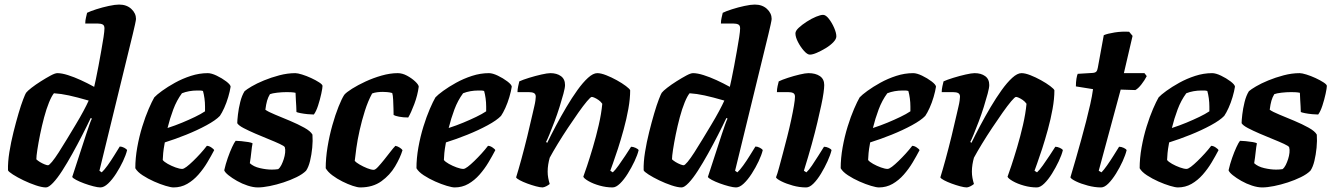

<svg xmlns="http://www.w3.org/2000/svg" viewBox="-20 -820 5825 840"><path d="M181 0Q164 0 137 -9Q110 -18 83 -31Q56 -44 36.5 -56.5Q17 -69 15 -75Q14 -111 21 -154.5Q28 -198 39 -242Q50 -286 61 -323.5Q72 -361 81.5 -385.5Q91 -410 94 -414Q100 -422 118 -436Q136 -450 159 -464.5Q182 -479 201.5 -489.5Q221 -500 231 -500Q250 -500 277 -491.5Q304 -483 333.5 -469.5Q363 -456 392 -440Q394 -449 399.5 -474Q405 -499 411 -532Q417 -565 423 -598Q429 -631 433 -657.5Q437 -684 437 -696Q437 -709 429 -713Q421 -717 408 -717H353Q353 -730 356 -742.5Q359 -755 361 -764Q375 -771 401.5 -779.5Q428 -788 456 -794Q484 -800 501 -800Q534 -800 554.5 -781Q575 -762 575 -737Q575 -733 570.5 -712Q566 -691 561 -671L415 -73L425 -66Q436 -76 450.5 -96Q465 -116 479.5 -139.5Q494 -163 504 -179Q513 -179 523.5 -173.5Q534 -168 536 -163Q531 -142 518 -114.5Q505 -87 488 -60.5Q471 -34 453 -17Q435 0 419 0Q408 0 388.5 -5Q369 -10 348.5 -17.5Q328 -25 313 -33Q298 -41 296 -46L357 -233Q365 -257 371.5 -275.5Q378 -294 382 -301L377 -304Q361 -270 340 -229Q319 -188 296.5 -147.5Q274 -107 252.5 -73.5Q231 -40 212 -20Q193 0 181 0ZM190 -97Q195 -97 207.5 -112Q220 -127 237 -153.5Q254 -180 273 -211.5Q292 -243 311 -274.5Q330 -306 345 -334Q360 -362 368 -380Q316 -395 281.5 -402.5Q247 -410 216 -412Q206 -400 194.5 -372Q183 -344 173 -306.5Q163 -269 155.5 -232Q148 -195 143.5 -165.5Q139 -136 139 -123Q145 -117 155 -111Q165 -105 175 -101Q185 -97 190 -97Z M739 0Q728 0 704.5 -7Q681 -14 654 -26Q627 -38 604 -53Q581 -68 572 -84Q572 -128 580.5 -175.5Q589 -223 602.5 -266.5Q616 -310 630.5 -343.5Q645 -377 655 -394Q665 -405 689 -422.5Q713 -440 745.5 -458Q778 -476 815 -488Q852 -500 889 -500Q905 -500 928 -489Q951 -478 969.5 -464Q988 -450 989 -441Q986 -421 978.5 -395.5Q971 -370 961 -348Q951 -326 942 -313Q924 -294 883.5 -272Q843 -250 794.5 -230.5Q746 -211 701 -197Q695 -164 694 -150.5Q693 -137 692 -120Q698 -112 714 -103Q730 -94 748 -87.5Q766 -81 777 -81Q784 -81 796.5 -90.5Q809 -100 825 -115.5Q841 -131 856.5 -148Q872 -165 885 -182Q894 -182 904.5 -175Q915 -168 917 -163Q904 -138 887 -109.5Q870 -81 848 -56Q826 -31 799 -15.5Q772 0 739 0ZM713 -260Q747 -271 777 -283.5Q807 -296 833 -308.5Q859 -321 877 -333Q877 -338 877 -343.5Q877 -349 877 -354Q877 -372 874.5 -390Q872 -408 868 -422Q861 -424 855 -424Q849 -424 842 -424Q825 -424 808 -421Q791 -418 776 -412Q753 -381 738 -341Q723 -301 713 -260Z M1108 0Q1088 0 1063.5 -8Q1039 -16 1017 -28.5Q995 -41 979.5 -53.5Q964 -66 961 -75Q967 -102 976.5 -129Q986 -156 995.5 -176.5Q1005 -197 1011 -204Q1019 -204 1035.5 -202.5Q1052 -201 1066.5 -198.5Q1081 -196 1085 -193Q1082 -179 1079.5 -154.5Q1077 -130 1073 -106Q1089 -91 1117 -84.5Q1145 -78 1169 -78Q1176 -78 1183.5 -78.5Q1191 -79 1197 -80Q1205 -86 1211 -98Q1217 -110 1221.5 -124Q1226 -138 1227.5 -152Q1229 -166 1226 -176Q1224 -181 1203.5 -190.5Q1183 -200 1154.5 -211.5Q1126 -223 1097 -235.5Q1068 -248 1046 -259.5Q1024 -271 1018 -281Q1018 -293 1021 -319Q1024 -345 1031 -373.5Q1038 -402 1050 -421Q1059 -429 1081 -442Q1103 -455 1134.5 -468Q1166 -481 1202 -490.5Q1238 -500 1272 -500Q1282 -500 1301.5 -494Q1321 -488 1341.5 -478.5Q1362 -469 1376.5 -459.5Q1391 -450 1391 -444Q1391 -435 1385.5 -409.5Q1380 -384 1371.5 -358Q1363 -332 1353 -319Q1343 -319 1326.5 -320.5Q1310 -322 1295 -325Q1280 -328 1277 -330Q1277 -345 1276 -356.5Q1275 -368 1274.5 -381Q1274 -394 1273 -414Q1264 -416 1253.5 -416.5Q1243 -417 1235 -417Q1214 -417 1192.5 -414.5Q1171 -412 1161 -408Q1153 -395 1148.5 -379.5Q1144 -364 1141 -340Q1153 -331 1183.5 -318.5Q1214 -306 1248.5 -291.5Q1283 -277 1311 -261.5Q1339 -246 1347 -231Q1349 -204 1346 -173.5Q1343 -143 1336.5 -116Q1330 -89 1319 -73Q1304 -58 1277.5 -45Q1251 -32 1220.5 -22Q1190 -12 1160 -6Q1130 0 1108 0Z M1556 0Q1544 0 1523 -7Q1502 -14 1478 -26Q1454 -38 1434 -53Q1414 -68 1405 -84Q1405 -128 1413 -177Q1421 -226 1434 -272Q1447 -318 1461 -353Q1475 -388 1486 -405Q1495 -416 1520.5 -432Q1546 -448 1579.5 -463.5Q1613 -479 1650 -489.5Q1687 -500 1720 -500Q1740 -500 1760.5 -489Q1781 -478 1796 -464Q1811 -450 1812 -441Q1807 -403 1792.5 -364.5Q1778 -326 1766 -306Q1744 -306 1726 -309.5Q1708 -313 1702 -317Q1702 -325 1701.5 -344.5Q1701 -364 1700 -384Q1699 -404 1696 -413Q1686 -416 1674.5 -417Q1663 -418 1655 -418Q1643 -418 1630.5 -416.5Q1618 -415 1608 -411Q1590 -378 1576.5 -335.5Q1563 -293 1553.5 -250.5Q1544 -208 1539 -172Q1534 -136 1532 -116Q1538 -109 1553.5 -100Q1569 -91 1586.5 -84Q1604 -77 1615 -77Q1622 -77 1634 -90Q1646 -103 1660.5 -121Q1675 -139 1688 -156Q1701 -173 1710 -182Q1720 -180 1729 -174Q1738 -168 1741 -163Q1731 -130 1708.5 -92Q1686 -54 1648.5 -27Q1611 0 1556 0Z M1969 0Q1958 0 1934.5 -7Q1911 -14 1884 -26Q1857 -38 1834 -53Q1811 -68 1802 -84Q1802 -128 1810.5 -175.5Q1819 -223 1832.5 -266.5Q1846 -310 1860.5 -343.5Q1875 -377 1885 -394Q1895 -405 1919 -422.5Q1943 -440 1975.5 -458Q2008 -476 2045 -488Q2082 -500 2119 -500Q2135 -500 2158 -489Q2181 -478 2199.5 -464Q2218 -450 2219 -441Q2216 -421 2208.5 -395.5Q2201 -370 2191 -348Q2181 -326 2172 -313Q2154 -294 2113.5 -272Q2073 -250 2024.5 -230.5Q1976 -211 1931 -197Q1925 -164 1924 -150.5Q1923 -137 1922 -120Q1928 -112 1944 -103Q1960 -94 1978 -87.5Q1996 -81 2007 -81Q2014 -81 2026.5 -90.5Q2039 -100 2055 -115.5Q2071 -131 2086.5 -148Q2102 -165 2115 -182Q2124 -182 2134.5 -175Q2145 -168 2147 -163Q2134 -138 2117 -109.5Q2100 -81 2078 -56Q2056 -31 2029 -15.5Q2002 0 1969 0ZM1943 -260Q1977 -271 2007 -283.5Q2037 -296 2063 -308.5Q2089 -321 2107 -333Q2107 -338 2107 -343.5Q2107 -349 2107 -354Q2107 -372 2104.5 -390Q2102 -408 2098 -422Q2091 -424 2085 -424Q2079 -424 2072 -424Q2055 -424 2038 -421Q2021 -418 2006 -412Q1983 -381 1968 -341Q1953 -301 1943 -260Z M2354 0Q2343 0 2324.5 -5Q2306 -10 2287 -17Q2268 -24 2254 -31.5Q2240 -39 2238 -44Q2248 -76 2261 -123.5Q2274 -171 2287 -224Q2300 -277 2310 -322Q2314 -340 2317.5 -354.5Q2321 -369 2322.5 -380.5Q2324 -392 2324 -397Q2324 -408 2316.5 -412.5Q2309 -417 2293 -417H2244Q2244 -429 2247 -442.5Q2250 -456 2252 -464Q2267 -471 2294.5 -479.5Q2322 -488 2348.5 -494Q2375 -500 2388 -500Q2416 -500 2434 -487Q2452 -474 2452 -448Q2452 -436 2445 -410Q2438 -384 2428 -352Q2418 -320 2406 -288.5Q2394 -257 2384 -232.5Q2374 -208 2369 -199L2374 -195Q2391 -230 2412.5 -270.5Q2434 -311 2458 -351.5Q2482 -392 2506 -425.5Q2530 -459 2552.5 -479.5Q2575 -500 2593 -500Q2609 -500 2632 -491Q2655 -482 2678.5 -469Q2702 -456 2718.5 -443.5Q2735 -431 2737 -425Q2737 -388 2729 -343.5Q2721 -299 2708.5 -253.5Q2696 -208 2683.5 -169.5Q2671 -131 2661.5 -105Q2652 -79 2650 -73L2661 -66Q2672 -76 2686.5 -96.5Q2701 -117 2716 -139.5Q2731 -162 2741 -178Q2750 -178 2761 -173Q2772 -168 2774 -163Q2769 -142 2756 -114.5Q2743 -87 2726.5 -60.5Q2710 -34 2692.5 -17Q2675 0 2660 0Q2632 0 2603.5 -8Q2575 -16 2555 -27.5Q2535 -39 2532 -47Q2537 -60 2548.5 -94.5Q2560 -129 2574 -176Q2588 -223 2599.5 -273Q2611 -323 2615 -366Q2608 -376 2598.5 -382.5Q2589 -389 2581 -392.5Q2573 -396 2569 -396Q2564 -396 2548 -377Q2532 -358 2510.5 -327.5Q2489 -297 2465 -261Q2441 -225 2420 -190.5Q2399 -156 2385 -130Q2381 -116 2378.5 -100.5Q2376 -85 2376 -69Q2376 -55 2378.5 -41.5Q2381 -28 2385 -15Q2379 -10 2370.5 -5.5Q2362 -1 2354 0Z M2962 0Q2945 0 2918 -9Q2891 -18 2864 -31Q2837 -44 2817.5 -56.5Q2798 -69 2796 -75Q2795 -111 2802 -154.5Q2809 -198 2820 -242Q2831 -286 2842 -323.5Q2853 -361 2862.5 -385.5Q2872 -410 2875 -414Q2881 -422 2899 -436Q2917 -450 2940 -464.5Q2963 -479 2982.5 -489.5Q3002 -500 3012 -500Q3031 -500 3058 -491.5Q3085 -483 3114.5 -469.5Q3144 -456 3173 -440Q3175 -449 3180.5 -474Q3186 -499 3192 -532Q3198 -565 3204 -598Q3210 -631 3214 -657.5Q3218 -684 3218 -696Q3218 -709 3210 -713Q3202 -717 3189 -717H3134Q3134 -730 3137 -742.5Q3140 -755 3142 -764Q3156 -771 3182.5 -779.5Q3209 -788 3237 -794Q3265 -800 3282 -800Q3315 -800 3335.5 -781Q3356 -762 3356 -737Q3356 -733 3351.5 -712Q3347 -691 3342 -671L3196 -73L3206 -66Q3217 -76 3231.5 -96Q3246 -116 3260.5 -139.5Q3275 -163 3285 -179Q3294 -179 3304.5 -173.5Q3315 -168 3317 -163Q3312 -142 3299 -114.5Q3286 -87 3269 -60.5Q3252 -34 3234 -17Q3216 0 3200 0Q3189 0 3169.5 -5Q3150 -10 3129.5 -17.5Q3109 -25 3094 -33Q3079 -41 3077 -46L3138 -233Q3146 -257 3152.5 -275.5Q3159 -294 3163 -301L3158 -304Q3142 -270 3121 -229Q3100 -188 3077.5 -147.5Q3055 -107 3033.5 -73.5Q3012 -40 2993 -20Q2974 0 2962 0ZM2971 -97Q2976 -97 2988.5 -112Q3001 -127 3018 -153.5Q3035 -180 3054 -211.5Q3073 -243 3092 -274.5Q3111 -306 3126 -334Q3141 -362 3149 -380Q3097 -395 3062.5 -402.5Q3028 -410 2997 -412Q2987 -400 2975.5 -372Q2964 -344 2954 -306.5Q2944 -269 2936.5 -232Q2929 -195 2924.5 -165.5Q2920 -136 2920 -123Q2926 -117 2936 -111Q2946 -105 2956 -101Q2966 -97 2971 -97Z M3507 0Q3478 0 3449 -8Q3420 -16 3399 -26.5Q3378 -37 3375 -44Q3381 -59 3388.5 -87Q3396 -115 3405.5 -150.5Q3415 -186 3424.5 -223.5Q3434 -261 3441.5 -296Q3449 -331 3453.5 -357.5Q3458 -384 3458 -397Q3458 -409 3450 -413Q3442 -417 3428 -417H3379Q3379 -430 3382 -443.5Q3385 -457 3387 -464Q3401 -471 3427 -479.5Q3453 -488 3478.5 -494Q3504 -500 3517 -500Q3548 -500 3567 -487Q3586 -474 3586 -448Q3586 -436 3583 -414Q3580 -392 3573 -359.5Q3566 -327 3556 -284.5Q3546 -242 3531.5 -189.5Q3517 -137 3497 -73L3508 -66Q3519 -76 3532.5 -96Q3546 -116 3560.5 -139Q3575 -162 3585 -178Q3595 -178 3605.5 -173Q3616 -168 3618 -163Q3613 -142 3600.5 -114.5Q3588 -87 3572 -60.5Q3556 -34 3539 -17Q3522 0 3507 0ZM3523 -581Q3512 -581 3497 -598Q3482 -615 3471 -636.5Q3460 -658 3460 -674Q3460 -685 3474.5 -698.5Q3489 -712 3510 -725.5Q3531 -739 3550.5 -747Q3570 -755 3581 -755Q3593 -755 3606.5 -737.5Q3620 -720 3629.5 -698Q3639 -676 3639 -661Q3639 -649 3625.5 -635Q3612 -621 3592 -609Q3572 -597 3553.5 -589Q3535 -581 3523 -581Z M3825 0Q3814 0 3790.5 -7Q3767 -14 3740 -26Q3713 -38 3690 -53Q3667 -68 3658 -84Q3658 -128 3666.5 -175.5Q3675 -223 3688.5 -266.5Q3702 -310 3716.5 -343.5Q3731 -377 3741 -394Q3751 -405 3775 -422.5Q3799 -440 3831.5 -458Q3864 -476 3901 -488Q3938 -500 3975 -500Q3991 -500 4014 -489Q4037 -478 4055.5 -464Q4074 -450 4075 -441Q4072 -421 4064.5 -395.5Q4057 -370 4047 -348Q4037 -326 4028 -313Q4010 -294 3969.5 -272Q3929 -250 3880.5 -230.5Q3832 -211 3787 -197Q3781 -164 3780 -150.5Q3779 -137 3778 -120Q3784 -112 3800 -103Q3816 -94 3834 -87.5Q3852 -81 3863 -81Q3870 -81 3882.5 -90.5Q3895 -100 3911 -115.5Q3927 -131 3942.5 -148Q3958 -165 3971 -182Q3980 -182 3990.5 -175Q4001 -168 4003 -163Q3990 -138 3973 -109.5Q3956 -81 3934 -56Q3912 -31 3885 -15.5Q3858 0 3825 0ZM3799 -260Q3833 -271 3863 -283.5Q3893 -296 3919 -308.5Q3945 -321 3963 -333Q3963 -338 3963 -343.5Q3963 -349 3963 -354Q3963 -372 3960.5 -390Q3958 -408 3954 -422Q3947 -424 3941 -424Q3935 -424 3928 -424Q3911 -424 3894 -421Q3877 -418 3862 -412Q3839 -381 3824 -341Q3809 -301 3799 -260Z M4210 0Q4199 0 4180.5 -5Q4162 -10 4143 -17Q4124 -24 4110 -31.5Q4096 -39 4094 -44Q4104 -76 4117 -123.5Q4130 -171 4143 -224Q4156 -277 4166 -322Q4170 -340 4173.5 -354.5Q4177 -369 4178.5 -380.5Q4180 -392 4180 -397Q4180 -408 4172.5 -412.5Q4165 -417 4149 -417H4100Q4100 -429 4103 -442.5Q4106 -456 4108 -464Q4123 -471 4150.5 -479.5Q4178 -488 4204.5 -494Q4231 -500 4244 -500Q4272 -500 4290 -487Q4308 -474 4308 -448Q4308 -436 4301 -410Q4294 -384 4284 -352Q4274 -320 4262 -288.5Q4250 -257 4240 -232.5Q4230 -208 4225 -199L4230 -195Q4247 -230 4268.5 -270.5Q4290 -311 4314 -351.5Q4338 -392 4362 -425.5Q4386 -459 4408.5 -479.5Q4431 -500 4449 -500Q4465 -500 4488 -491Q4511 -482 4534.5 -469Q4558 -456 4574.5 -443.5Q4591 -431 4593 -425Q4593 -388 4585 -343.5Q4577 -299 4564.5 -253.5Q4552 -208 4539.5 -169.5Q4527 -131 4517.5 -105Q4508 -79 4506 -73L4517 -66Q4528 -76 4542.5 -96.5Q4557 -117 4572 -139.5Q4587 -162 4597 -178Q4606 -178 4617 -173Q4628 -168 4630 -163Q4625 -142 4612 -114.5Q4599 -87 4582.5 -60.5Q4566 -34 4548.5 -17Q4531 0 4516 0Q4488 0 4459.5 -8Q4431 -16 4411 -27.5Q4391 -39 4388 -47Q4393 -60 4404.5 -94.5Q4416 -129 4430 -176Q4444 -223 4455.5 -273Q4467 -323 4471 -366Q4464 -376 4454.5 -382.5Q4445 -389 4437 -392.5Q4429 -396 4425 -396Q4420 -396 4404 -377Q4388 -358 4366.5 -327.5Q4345 -297 4321 -261Q4297 -225 4276 -190.5Q4255 -156 4241 -130Q4237 -116 4234.5 -100.5Q4232 -85 4232 -69Q4232 -55 4234.5 -41.5Q4237 -28 4241 -15Q4235 -10 4226.5 -5.5Q4218 -1 4210 0Z M4797 0Q4770 0 4739.5 -8Q4709 -16 4687.5 -26.5Q4666 -37 4663 -44Q4675 -84 4687 -126Q4699 -168 4710.5 -209.5Q4722 -251 4732 -290Q4742 -329 4750 -364.5Q4758 -400 4762 -430L4687 -442Q4687 -461 4689.5 -476Q4692 -491 4695 -497L4761 -501Q4772 -502 4776.5 -507Q4781 -512 4783 -524L4809 -666Q4825 -673 4856.5 -678Q4888 -683 4920 -681L4935 -663L4897 -500H4987L4997 -487Q4988 -469 4973.5 -450.5Q4959 -432 4947 -426L4883 -428L4787 -73L4799 -66Q4809 -76 4823.5 -96.5Q4838 -117 4852 -139.5Q4866 -162 4876 -178Q4886 -178 4896.5 -173Q4907 -168 4909 -163Q4904 -142 4891.5 -114.5Q4879 -87 4862.5 -60.5Q4846 -34 4829 -17Q4812 0 4797 0Z M5133 0Q5122 0 5098.5 -7Q5075 -14 5048 -26Q5021 -38 4998 -53Q4975 -68 4966 -84Q4966 -128 4974.5 -175.5Q4983 -223 4996.5 -266.5Q5010 -310 5024.5 -343.5Q5039 -377 5049 -394Q5059 -405 5083 -422.5Q5107 -440 5139.5 -458Q5172 -476 5209 -488Q5246 -500 5283 -500Q5299 -500 5322 -489Q5345 -478 5363.5 -464Q5382 -450 5383 -441Q5380 -421 5372.5 -395.5Q5365 -370 5355 -348Q5345 -326 5336 -313Q5318 -294 5277.5 -272Q5237 -250 5188.5 -230.5Q5140 -211 5095 -197Q5089 -164 5088 -150.5Q5087 -137 5086 -120Q5092 -112 5108 -103Q5124 -94 5142 -87.5Q5160 -81 5171 -81Q5178 -81 5190.5 -90.5Q5203 -100 5219 -115.5Q5235 -131 5250.5 -148Q5266 -165 5279 -182Q5288 -182 5298.5 -175Q5309 -168 5311 -163Q5298 -138 5281 -109.5Q5264 -81 5242 -56Q5220 -31 5193 -15.5Q5166 0 5133 0ZM5107 -260Q5141 -271 5171 -283.5Q5201 -296 5227 -308.5Q5253 -321 5271 -333Q5271 -338 5271 -343.5Q5271 -349 5271 -354Q5271 -372 5268.5 -390Q5266 -408 5262 -422Q5255 -424 5249 -424Q5243 -424 5236 -424Q5219 -424 5202 -421Q5185 -418 5170 -412Q5147 -381 5132 -341Q5117 -301 5107 -260Z M5502 0Q5482 0 5457.5 -8Q5433 -16 5411 -28.5Q5389 -41 5373.5 -53.5Q5358 -66 5355 -75Q5361 -102 5370.5 -129Q5380 -156 5389.5 -176.5Q5399 -197 5405 -204Q5413 -204 5429.5 -202.5Q5446 -201 5460.5 -198.5Q5475 -196 5479 -193Q5476 -179 5473.5 -154.5Q5471 -130 5467 -106Q5483 -91 5511 -84.5Q5539 -78 5563 -78Q5570 -78 5577.5 -78.5Q5585 -79 5591 -80Q5599 -86 5605 -98Q5611 -110 5615.5 -124Q5620 -138 5621.5 -152Q5623 -166 5620 -176Q5618 -181 5597.5 -190.5Q5577 -200 5548.5 -211.5Q5520 -223 5491 -235.5Q5462 -248 5440 -259.5Q5418 -271 5412 -281Q5412 -293 5415 -319Q5418 -345 5425 -373.5Q5432 -402 5444 -421Q5453 -429 5475 -442Q5497 -455 5528.5 -468Q5560 -481 5596 -490.5Q5632 -500 5666 -500Q5676 -500 5695.5 -494Q5715 -488 5735.5 -478.5Q5756 -469 5770.5 -459.5Q5785 -450 5785 -444Q5785 -435 5779.5 -409.5Q5774 -384 5765.5 -358Q5757 -332 5747 -319Q5737 -319 5720.5 -320.5Q5704 -322 5689 -325Q5674 -328 5671 -330Q5671 -345 5670 -356.5Q5669 -368 5668.5 -381Q5668 -394 5667 -414Q5658 -416 5647.5 -416.5Q5637 -417 5629 -417Q5608 -417 5586.5 -414.5Q5565 -412 5555 -408Q5547 -395 5542.5 -379.5Q5538 -364 5535 -340Q5547 -331 5577.5 -318.5Q5608 -306 5642.5 -291.5Q5677 -277 5705 -261.5Q5733 -246 5741 -231Q5743 -204 5740 -173.5Q5737 -143 5730.5 -116Q5724 -89 5713 -73Q5698 -58 5671.5 -45Q5645 -32 5614.5 -22Q5584 -12 5554 -6Q5524 0 5502 0Z"/></svg>

Font: Texturina 12pt ExtraBold
Style: Italic
Weight: 800
Italic angle: -11°
Designer: Guillermo Torres Carreño
Foundry: Omnibus-Type
Version: Version 1.002